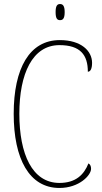

<svg xmlns="http://www.w3.org/2000/svg" viewBox="-20 -923 504 953"><path d="M278 -823C292 -823 301 -831 301 -863C301 -894 292 -903 278 -903C264 -903 256 -894 256 -863C256 -831 264 -823 278 -823ZM275 10C373 10 432 -53 432 -85C432 -98 428 -107 419 -112C397 -56 356 -15 275 -15C140 -15 76 -158 76 -358C76 -557 141 -699 275 -699C379 -699 416 -650 416 -567C429 -567 437 -582 437 -611C437 -670 383 -724 277 -724C127 -724 48 -585 48 -358C48 -135 125 10 275 10Z"/></svg>

Font: Noto Serif Hebrew Condensed Thin
Style: Regular
Weight: 100
Width: 3
Designer: Monotype Design Team
Foundry: Monotype Imaging Inc.
Version: Version 2.004